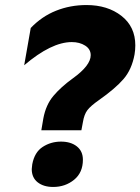

<svg xmlns="http://www.w3.org/2000/svg" viewBox="-20 -730 557 762"><path d="M265 -563Q296 -563 318 -549Q340 -535 340 -511Q340 -470 269 -419Q222 -385 192 -349.5Q162 -314 152 -260L144 -213H303L309 -245Q314 -276 327 -293Q340 -310 373 -333Q437 -378 470 -416Q503 -454 514 -514Q517 -532 517 -550Q517 -624 462 -667Q407 -710 323 -710Q259 -710 202.5 -687.5Q146 -665 102 -619L76 -471Q184 -563 265 -563ZM108 -78Q106 -64 106 -59Q106 -25 129.5 -6.5Q153 12 191 12Q239 12 274 -16.5Q309 -45 309 -96Q309 -130 285 -149Q261 -168 222 -168Q182 -168 149.5 -147Q117 -126 108 -78Z"/></svg>

Font: Geom ExtraBold
Style: Bold Italic
Weight: 800
Italic angle: -10°
Version: Version 1.102